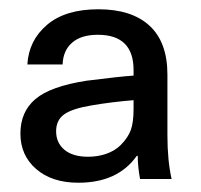

<svg xmlns="http://www.w3.org/2000/svg" viewBox="-20 -716 433 414"><path d="M341 -555V-424Q341 -370 350 -330H282Q277 -357 277 -380H275Q234 -322 149 -322Q92 -322 58 -351.5Q24 -381 24 -428Q24 -475 56.5 -502.5Q89 -530 167 -542Q238 -551 268 -553V-565Q268 -641 191 -641Q155 -641 135.5 -624Q116 -607 115 -577H39Q42 -629 81.5 -662.5Q121 -696 192 -696Q264 -696 302.5 -660.5Q341 -625 341 -555ZM179 -489Q136 -482 118.5 -469.5Q101 -457 101 -433Q101 -408 119 -393Q137 -378 170 -378Q191 -378 209.5 -384.5Q228 -391 240 -403Q256 -419 262 -435.5Q268 -452 268 -481V-500Q220 -496 179 -489Z"/></svg>

Font: CST
Style: Regular
Weight: 400
Version: Version 1.00